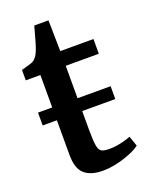

<svg xmlns="http://www.w3.org/2000/svg" viewBox="-135 -770 660 851"><g transform="rotate(-20 195.0 -344.5)"><path d="M201 10Q144.5 10 114.8 -16.2Q85 -42.5 85 -107V-270H18V-330.5H85V-483.5H16V-532.5Q26.5 -535.5 38.5 -538.8Q50.5 -542 61 -545.5Q71.5 -549 77 -553.5Q83 -558.5 87.5 -564Q92 -569.5 95.8 -576.8Q99.5 -584 103.5 -594Q108.5 -606.5 114.2 -626.5Q120 -646.5 125.5 -666.5Q131 -686.5 134.5 -699H201.5L204 -553H360.5V-483.5H204.5V-330.5H360.5V-270H204.5V-184.5Q204.5 -132 208.5 -107.8Q212.5 -83.5 224.8 -77.2Q237 -71 261 -71Q278.5 -71 298 -74Q317.5 -77 334.8 -82Q352 -87 362.5 -91.5L379 -43.5Q363.5 -31 334 -18.8Q304.5 -6.5 269.2 1.8Q234 10 201 10Z"/></g></svg>

Font: Merriweather 24pt SemiBold
Style: Regular
Weight: 600
Designer: Eben Sorkin
Foundry: Eben Sorkin
Version: Version 2.100